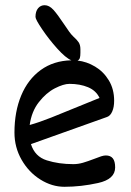

<svg xmlns="http://www.w3.org/2000/svg" viewBox="-20 -715 508 745"><path d="M426.8 -65.4Q426.8 -19.5 360.6 -4.9Q294.4 9.8 230 9.8Q181.6 9.8 136.7 -18.3Q91.8 -46.4 64 -94.7Q36.1 -143.1 36.1 -200.7Q36.1 -281.7 62.3 -344.5Q88.4 -407.2 138.2 -443.4Q188 -479.5 256.8 -481Q234.9 -490.2 202.1 -526.6Q169.4 -563 143.6 -601.3Q117.7 -639.6 117.7 -649.4Q117.7 -670.9 127.7 -682.9Q137.7 -694.8 153.3 -694.8Q170.9 -694.8 187.3 -676.8Q203.6 -658.7 227.5 -622.6Q240.7 -603 248.5 -592Q256.3 -581.1 264.6 -573.2Q278.3 -561 285.2 -550.8Q292 -540.5 292 -523.9V-509.8Q292 -497.1 289.8 -490Q287.6 -482.9 280.8 -480Q316.4 -476.1 349.1 -456.5Q381.8 -437 402.3 -403.1Q422.9 -369.1 422.9 -324.2Q422.9 -299.3 415.5 -282.5Q408.2 -265.6 395.5 -261.2L100.1 -155.8Q115.2 -107.4 161.6 -92.8Q208 -78.1 264.6 -78.1Q283.2 -78.1 301.8 -83.5Q320.3 -88.9 345.7 -98.6Q361.8 -105 372.3 -108.4Q382.8 -111.8 390.6 -111.8Q408.7 -111.8 417.7 -100.6Q426.8 -89.4 426.8 -65.4ZM298.8 -307.6Q348.1 -328.1 366.2 -335Q353 -363.3 321.8 -376.5Q290.5 -389.6 249.5 -389.6Q226.6 -389.6 192.9 -372.3Q159.2 -355 130.9 -318.8Q102.5 -282.7 95.2 -230Q131.8 -240.2 178.7 -258.8Q225.6 -277.3 298.8 -307.6Z"/></svg>

Font: Dekko
Style: Regular
Weight: 400
Designer: Multiple
Foundry: Sorkin Type
Version: Version 2.001